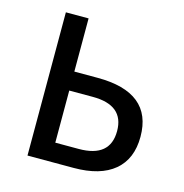

<svg xmlns="http://www.w3.org/2000/svg" viewBox="-85 -615 664 694"><g transform="rotate(15 246.5 -268.0)"><path d="M78 0V-536H163V-337H250Q455 -337 455 -171Q455 -88 402.5 -44Q350 0 251 0ZM163 -71H251Q368 -71 368 -169Q368 -266 251 -266H163Z"/></g></svg>

Font: Noto Sans SemiCondensed
Style: Regular
Weight: 400
Width: 4
Designer: Monotype Design Team
Foundry: Monotype Imaging Inc.
Version: Version 2.013; ttfautohint (v1.8.4.7-5d5b)